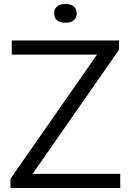

<svg xmlns="http://www.w3.org/2000/svg" viewBox="-20 -943 656 963"><path d="M143.5 -71H583V0H32.5V-46.5L466.5 -669H39V-740H577V-693.5ZM251.5 -875.5Q251.5 -898 266.2 -910.5Q281 -923 308 -923Q335 -923 349.8 -910.5Q364.5 -898 364.5 -875.5Q364.5 -853.5 349.8 -841.2Q335 -829 308 -829Q281 -829 266.2 -841.2Q251.5 -853.5 251.5 -875.5Z"/></svg>

Font: Encode Sans Semi Expanded
Style: Regular
Weight: 400
Width: 6
Designer: Multiple Designers
Foundry: Impallari Type
Version: Version 2.000